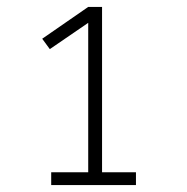

<svg xmlns="http://www.w3.org/2000/svg" viewBox="-20 -858 540 555"><path d="M128 -323V-360H235V-792L124 -716L102 -746L235 -838H275V-360H373V-323Z"/></svg>

Font: Iosevka Slab Extralight
Style: Regular
Weight: 200
Monospace: yes
Designer: Belleve Invis
Foundry: Belleve Invis
Version: Version 11.1.1; ttfautohint (v1.8.3)